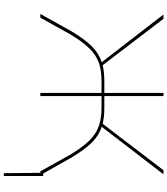

<svg xmlns="http://www.w3.org/2000/svg" viewBox="46 -744 893 1026"><g transform="rotate(90 493.0 -231.5)"><path d="M921 -15V195H906L904 0H896L807 -160Q767 -226 732 -261.5Q697 -297 656 -312Q615 -327 556 -327H494V0H477V-327H414Q355 -327 314 -312Q273 -297 238 -261Q203 -225 164 -160L75 0H55L148 -167Q190 -237 228 -275Q266 -313 313 -328L58 -658H81L329 -333Q366 -342 412 -342H477V-658H494V-342H558Q605 -342 642 -333L890 -658H912L658 -328Q705 -313 742.5 -275Q780 -237 822 -167L908 -15Z"/></g></svg>

Font: Ysabeau Infant Thin
Style: Regular
Weight: 200
Designer: Christian Thalmann (Catharsis Fonts)
Version: Version 0.003